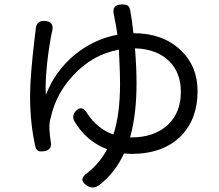

<svg xmlns="http://www.w3.org/2000/svg" viewBox="-20 -799 985 862"><path d="M373 36Q326 8 375 -25Q428 -67 461 -129Q367 -165 315 -253Q301 -276 318 -298Q347 -332 372 -289Q418 -220 489 -195Q519 -284 519 -425Q519 -468 515 -549Q514 -567 514 -576Q396 -555 309 -461Q233 -380 209 -276Q200 -247 202 -216.5Q204 -186 208 -162Q215 -126 178 -120Q161 -118 153 -121Q143 -125 139 -140Q115 -245 115 -366Q115 -457 136 -632Q139 -655 140 -663Q140 -664 140 -665Q142 -708 182 -705Q225 -702 214 -657Q213 -656 213 -655Q201 -597 192 -519Q182 -424 186 -373Q227 -479 314 -552Q400 -623 507 -643Q501 -687 494 -718Q494 -720 493.5 -723.5Q493 -727 492 -729Q479 -778 526 -779Q545 -780 553.5 -774Q562 -768 565 -751Q573 -707 579 -650Q711 -650 791 -574Q867 -502 867 -390Q867 -265 793 -189Q713 -108 569 -108Q559 -108 537 -110Q495 -21 424 33Q398 51 373 36ZM564 -182H569Q671 -182 732 -237Q792 -292 792 -387Q792 -470 742 -522Q686 -579 586 -582Q593 -495 593 -425Q593 -284 564 -182Z"/></svg>

Font: GenSenRounded JP R
Style: Regular
Weight: 400
Version: Version 1.501;PS 1;hotconv 16.6.51;makeotf.lib2.5.65220